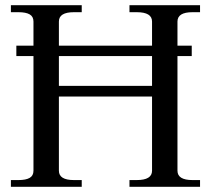

<svg xmlns="http://www.w3.org/2000/svg" viewBox="-20 -720 813 740"><path d="M664 -637V-544H719V-504H664V-62Q664 -26 722 -26H751V0H479V-26H507Q566 -26 566 -62V-348H207V-62Q207 -26 265 -26H295V0H22V-26H51Q80 -26 94.5 -34.5Q109 -43 109 -62V-504H43V-544H109V-637Q109 -656 94.5 -664.5Q80 -673 51 -673H22V-700H295V-673H265Q207 -673 207 -637V-544H566V-637Q566 -673 507 -673H479V-700H751V-673H722Q664 -673 664 -637ZM566 -504H207V-389H566Z"/></svg>

Font: TavirajRegular
Style: Regular
Weight: 400
Designer: Katatrad Team
Foundry: CadsonDemak
Version: Version 1.000